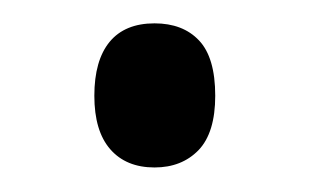

<svg xmlns="http://www.w3.org/2000/svg" viewBox="-20 -133 261 162"><path d="M59.6 -52.2Q59.6 -82 72.5 -97.7Q85.4 -113.3 110.4 -113.3Q134.3 -113.3 147.9 -98.9Q161.6 -84.5 161.6 -52.2Q161.6 -21 147.5 -6.3Q133.3 8.3 110.4 8.3Q86.4 8.3 73 -7.1Q59.6 -22.5 59.6 -52.2Z"/></svg>

Font: Open Sans Condensed
Style: Regular
Weight: 400
Width: 3
Designer: Monotype Design Team
Foundry: Monotype Imaging Inc.
Version: Version 3.000